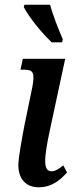

<svg xmlns="http://www.w3.org/2000/svg" viewBox="-20 -786 316 816"><path d="M200 -606H244L247 -619C230 -657 204 -723 193 -766H84L81 -756C103 -713 158 -645 200 -606ZM144 10C204 10 239 -25 265 -53L249 -83C229 -68 216 -58 198 -58C181 -58 172 -73 172 -102C172 -131 181 -181 189 -219L257 -536H77L67 -490H81C122 -490 129 -478 117 -414L84 -254C73 -195 58 -117 58 -83C58 -29 88 10 144 10Z"/></svg>

Font: Noto Serif Condensed Semi
Style: Italic
Weight: 600
Width: 3
Italic angle: -12°
Designer: Monotype Design Team
Foundry: Monotype Imaging Inc.
Version: Version 1.901